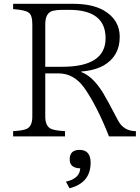

<svg xmlns="http://www.w3.org/2000/svg" viewBox="-20 -735 743 1021"><path d="M702.6 -9.8H559.6Q495.6 -171.9 427.7 -268.6Q372.6 -344.7 291.5 -344.7H220.7V-115.7Q220.7 -65.9 249.5 -50.8Q269.5 -40.5 325.7 -37.6V-9.8H49.8V-37.6Q102.1 -40.5 122.1 -49.8Q151.9 -63.5 151.9 -115.7V-605.5Q151.9 -654.8 132.8 -667.5Q114.3 -682.1 49.8 -686.5V-714.8H366.7Q469.2 -714.8 529.8 -680.7Q616.7 -631.3 616.7 -538.6Q616.7 -437.5 532.7 -387.7Q481.9 -359.4 412.6 -355V-351.6Q471.2 -330.6 525.9 -244.6Q549.3 -206.5 606.4 -96.7Q636.7 -37.6 702.6 -37.6ZM220.7 -379.9H310.5Q541.5 -379.9 541.5 -531.7Q541.5 -682.6 347.7 -682.6H309.6Q283.2 -682.6 261.7 -677.7Q220.7 -667 220.7 -606.4ZM406.7 160.2Q350.6 158.7 350.6 112.8Q350.6 62 402.8 62Q461.9 62 461.9 129.9Q461.9 237.8 349.6 266.1L330.6 231Q403.8 214.8 406.7 160.2Z"/></svg>

Font: I.Ming
Style: Regular
Weight: 400
Designer: Ichiten Fonts Project
Version: Version 5.10 Mar 24, 2018